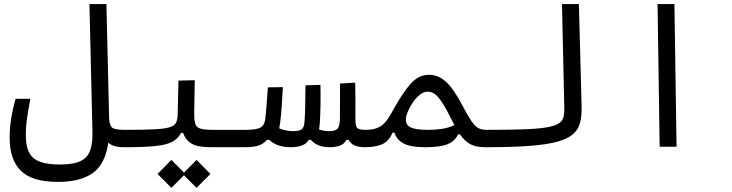

<svg xmlns="http://www.w3.org/2000/svg" viewBox="-20 -713 3556 933"><path d="M580.1 2.4Q528.8 2.4 506.3 -20Q491.7 84 431.4 127.4Q371.1 170.9 261.7 170.9Q135.7 170.9 81.3 116.7Q26.9 62.5 26.9 -42Q26.9 -91.8 34.4 -138.2Q42 -184.6 55.7 -232.9H127.4Q118.2 -183.1 111.8 -140.6Q105.5 -98.1 105.5 -55.7Q105.5 23.9 142.6 55.2Q179.7 86.4 271 86.4Q337.9 86.4 372.3 69.3Q406.7 52.2 418.7 16.8Q430.7 -18.6 429.2 -74.2L414.6 -693.4H497.1L510.3 -136.2Q512.2 -102.1 526.1 -92Q540 -82 585.9 -82Q604.5 -82 613.5 -74.7Q622.6 -67.4 622.6 -44.9Q622.6 -16.6 610.1 -7.1Q597.7 2.4 580.1 2.4Z M580.1 2.4 585.9 -82Q674.8 -82 726.6 -84.5Q778.3 -86.9 803 -94.2Q827.6 -101.6 835.2 -116.2Q842.8 -130.9 843.3 -155.8L847.2 -321.3L926.3 -323.2L923.8 -160.6Q923.8 -127 929.4 -110.1Q935.1 -93.3 955.1 -87.6Q975.1 -82 1018.6 -82H1171.9Q1207 -82 1207 -44.9Q1207 -17.1 1195.3 -7.3Q1183.6 2.4 1166 2.4H1007.3Q941.4 2.4 911.6 -14.6Q881.8 -31.7 870.1 -67.4H859.9Q845.2 -38.6 815.9 -23.4Q786.6 -8.3 730.7 -2.9Q674.8 2.4 580.1 2.4ZM935.1 199.7 874 138.7 813 199.7 745.6 132.3 813 64 874 125.5 935.1 64 1002.4 132.3Z M1395 2.4Q1361.8 2.4 1336.4 -5.4Q1311 -13.2 1288.1 -33.2H1277.3Q1263.7 -16.6 1240 -7.1Q1216.3 2.4 1166.5 2.4L1171.9 -82Q1226.1 -82 1245.8 -93.3Q1265.6 -104.5 1269 -134.8Q1272.9 -167.5 1275.6 -205.1Q1278.3 -242.7 1281.7 -288.6L1354.5 -289.6Q1352.1 -244.6 1349.4 -203.1Q1346.7 -161.6 1341.8 -120.1Q1339.8 -104 1336.9 -89.4Q1353 -82.5 1370.8 -79.1Q1388.7 -75.7 1404.8 -75.7Q1435.1 -75.7 1446.3 -84.7Q1457.5 -93.8 1459.5 -118.7Q1462.4 -150.4 1463.1 -199Q1463.9 -247.6 1464.4 -298.3L1537.1 -300.8Q1538.1 -251 1537.4 -200.4Q1536.6 -149.9 1533.7 -109.4Q1532.7 -96.7 1530.3 -84Q1553.2 -75.7 1578.6 -75.7Q1610.8 -75.7 1621.3 -88.9Q1631.8 -102.1 1631.8 -141.6Q1631.8 -179.2 1632.1 -217.8Q1632.3 -256.3 1632.3 -307.1L1706.1 -311.5Q1707 -269.5 1707 -232.7Q1707 -195.8 1707 -164.1Q1707 -156.7 1707 -149.7Q1707 -142.6 1707 -135.7Q1707 -103 1714.6 -92.5Q1722.2 -82 1757.8 -82Q1776.4 -82 1784.4 -71.8Q1792.5 -61.5 1792.5 -45.4Q1792.5 -17.1 1781 -7.3Q1769.5 2.4 1752 2.4Q1725.1 2.4 1705.6 -5.1Q1686 -12.7 1673.8 -33.2H1663.1Q1652.3 -12.2 1630.4 -4.9Q1608.4 2.4 1581.1 2.4Q1550.3 2.4 1528.1 -6.8Q1505.9 -16.1 1490.7 -33.2H1480Q1469.2 -13.7 1445.8 -5.6Q1422.4 2.4 1395 2.4Z M1749 2.4Q1736.8 2.4 1731.4 -8.1Q1726.1 -18.6 1726.1 -43.9Q1726.1 -61 1733.6 -71.5Q1741.2 -82 1757.8 -82Q1801.8 -82 1829.1 -99.1Q1856.4 -116.2 1881.8 -163.1Q1935.1 -260.7 1974.6 -305.2Q2014.2 -349.6 2064.9 -349.6Q2108.4 -349.6 2145.5 -317.1Q2182.6 -284.7 2225.1 -204.1Q2252.4 -152.3 2269.8 -126.2Q2287.1 -100.1 2303.5 -91.1Q2319.8 -82 2343.8 -82Q2361.3 -82 2369.1 -75.9Q2377 -69.8 2377 -43.9Q2377 -12.2 2366.2 -4.9Q2355.5 2.4 2337.9 2.4Q2292 2.4 2264.9 -12.7Q2237.8 -27.8 2215.3 -60.1H2206.1Q2190.9 -26.9 2154.5 -12.2Q2118.2 2.4 2046.9 2.4Q1974.6 2.4 1940.7 -16.1Q1906.7 -34.7 1897 -68.4H1887.7Q1869.6 -26.4 1836.9 -12Q1804.2 2.4 1749 2.4ZM2188.5 -105Q2182.1 -116.7 2175.3 -129.9Q2168.5 -143.1 2161.1 -157.7Q2134.3 -210 2111.1 -238.8Q2087.9 -267.6 2057.6 -267.6Q2038.6 -267.6 2019.8 -252.4Q2001 -237.3 1985.8 -214.6Q1970.7 -191.9 1961.4 -169.4Q1952.1 -147 1952.1 -132.3Q1952.1 -104 1977.8 -93Q2003.4 -82 2058.1 -82Q2095.7 -82 2127 -86.7Q2158.2 -91.3 2188.5 -105Z M2337.9 2.4Q2310.1 2.4 2310.1 -41Q2310.1 -64.9 2319.6 -73.5Q2329.1 -82 2343.8 -82Q2451.7 -82 2521.7 -84.5Q2591.8 -86.9 2632.8 -93.5Q2673.8 -100.1 2693.1 -111.8Q2712.4 -123.5 2717.5 -142.1Q2722.7 -160.6 2722.2 -187L2710.9 -693.4H2793L2806.2 -200.2Q2807.6 -153.8 2799.6 -119.6Q2791.5 -85.4 2765.6 -62Q2739.7 -38.6 2688.2 -24.4Q2636.7 -10.3 2551.3 -3.9Q2465.8 2.4 2337.9 2.4Z M3185.5 0 3175.3 -693.4H3257.3L3267.6 0Z"/></svg>

Font: Cascadia Mono NF SemiLight
Style: Regular
Weight: 350
Monospace: yes
Designer: Aaron Bell
Foundry: Saja Typeworks
Version: Version 2404.023; ttfautohint (v1.8.4)